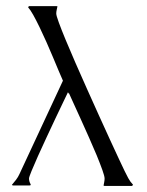

<svg xmlns="http://www.w3.org/2000/svg" viewBox="-20 -611 481 630"><path d="M19 -4.4Q25.9 -12.2 32.7 -21.2Q39.6 -30.3 43.9 -40L186.5 -346.2Q181.2 -357.9 172.6 -378.4Q164.1 -398.9 153.8 -423.3Q143.6 -447.8 132.1 -473.6Q120.6 -499.5 109.6 -522.2Q98.6 -544.9 88.9 -562.3Q79.1 -579.6 72.3 -586.9L74.7 -590.8H166Q167 -590.8 167.2 -590.6Q167.5 -590.3 168.5 -590.3Q167.5 -584.5 166 -578.4Q164.6 -572.3 164.6 -566.4Q164.6 -560.1 172.9 -537.4Q181.2 -514.6 195.1 -481Q209 -447.3 227.3 -405.5Q245.6 -363.8 265.1 -320.1Q284.7 -276.4 304.2 -233.2Q323.7 -189.9 340.6 -153.3Q357.4 -116.7 370.1 -89.6Q382.8 -62.5 388.7 -50.3Q394.5 -38.1 400.9 -26.4Q407.2 -14.6 416.5 -4.9L413.6 -1H322.3L319.8 -2Q320.8 -7.8 322 -13.7Q323.2 -19.5 323.2 -25.4Q323.2 -32.7 315.9 -53.2Q308.6 -73.7 297.4 -101.1Q286.1 -128.4 272.2 -159.4Q258.3 -190.4 245.4 -219.2Q232.4 -248 221.9 -270.8Q211.4 -293.5 206.5 -304.7H204.6L203.1 -308.6Q198.7 -299.3 187.5 -276.1Q176.3 -252.9 162.1 -222.9Q147.9 -192.9 132.6 -159.9Q117.2 -127 104.5 -98.6Q91.8 -70.3 83.5 -50Q75.2 -29.8 75.2 -25.4Q75.2 -15.6 80.6 -6.3V-3.4Q79.6 -3.4 78.6 -2.9Q77.6 -2.4 76.7 -2.4H22Z"/></svg>

Font: CAT Linz
Style: Regular
Weight: 400
Designer: Peter Wiegel
Foundry: Peter Wiegel
Version: Version 1.08